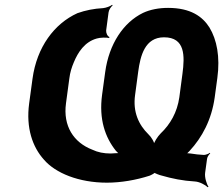

<svg xmlns="http://www.w3.org/2000/svg" viewBox="-20 -754 933 803"><path d="M773 -123C825 -179 865 -253 878 -347L889 -428C901 -516 887 -588 856 -639C827 -685 777 -721 683 -721C644 -721 608 -714 578 -700C496 -660 436 -570 420 -453L407 -358C393 -255 420 -179 465 -123C470 -117 478 -110 483 -108L485 -112C479 -114 466 -114 459 -113L443 -112C414 -112 389 -117 366 -128C288 -158 243 -227 256 -322L270 -426C273 -451 280 -473 289 -494C306 -535 334 -579 385 -593C397 -597 427 -598 436 -595L438 -599C429 -602 423 -617 424 -627L434 -702C435 -712 444 -726 451 -731L449 -734C442 -728 423 -721 411 -720C373 -718 338 -711 304 -699C207 -655 134 -557 116 -425L102 -322C88 -219 116 -139 164 -86C212 -30 310 10 427 10C486 10 549 -1 605 -19C611 -21 630 -31 629 -34L624 -33C625 -30 649 -21 655 -20C700 -7 744 2 795 5C814 6 839 19 848 29L852 27C844 16 835 -13 838 -32L846 -90C847 -98 854 -108 859 -112L858 -115C853 -111 840 -106 833 -106C813 -107 795 -109 777 -112C770 -113 757 -114 753 -112L755 -108C760 -110 768 -117 773 -123ZM743 -445 730 -347C721 -284 692 -234 652 -196C639 -183 623 -158 622 -146H626C627 -158 613 -181 601 -192C560 -232 535 -286 545 -357L558 -454C567 -521 586 -598 666 -598C755 -598 753 -520 743 -445Z"/></svg>

Font: Asimov
Style: EdgeWideIt
Weight: 500
Designer: Google
Version: Version 2.000980: 2014